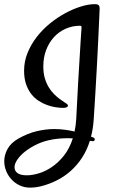

<svg xmlns="http://www.w3.org/2000/svg" viewBox="-69 -717 543 912"><path d="M404.3 -676.8Q404.3 -674.3 403.3 -652.1Q402.3 -629.9 400.6 -592.3Q398.9 -554.7 396.5 -504.4Q394 -454.1 390.9 -396Q387.7 -337.9 384 -274.7Q380.4 -211.4 376 -147.9Q374.5 -126 371.3 -106.2Q368.2 -86.4 363.3 -67.9L372.1 -64.9Q381.3 -61 381.3 -54.7Q381.3 -51.3 378.7 -48.8Q376 -46.4 371.1 -46.4Q369.6 -46.4 366.5 -46.9Q363.3 -47.4 357.9 -48.3Q343.8 -2.9 320.3 32.7Q296.9 68.4 266.6 95.2Q236.3 122.1 200.7 139.9Q165 157.7 126.5 167.5Q99.1 174.3 73.7 174.3Q47.4 174.3 24.9 163.8Q2.4 153.3 -13.9 135.7Q-30.3 118.2 -39.6 95.5Q-48.8 72.8 -48.8 48.3Q-48.8 19 -33 -9.8Q-17.1 -38.6 19 -59.1Q63.5 -84 106.2 -94Q148.9 -104 189 -104Q214.4 -104 238.5 -100.8Q262.7 -97.7 285.2 -92.3Q288.1 -105.5 290 -119.9Q292 -134.3 293 -149.9Q294.4 -176.8 296.9 -225.1Q298.8 -266.1 302.7 -334.2Q306.6 -402.3 313 -504.9Q313.5 -515.6 314.5 -528.8Q315.4 -542 316.2 -554Q316.9 -565.9 317.6 -575.2Q318.4 -584.5 318.4 -587.9Q318.4 -591.8 316.2 -593.3Q314 -594.7 311.5 -594.7Q274.4 -594.7 242.4 -580.3Q210.4 -565.9 187 -540.3Q163.6 -514.6 150.1 -479.2Q136.7 -443.8 136.7 -401.4Q136.7 -369.6 144 -345.2Q151.4 -320.8 162.8 -302Q174.3 -283.2 188 -269.8Q201.7 -256.3 214.4 -246.8Q227.1 -237.3 237.1 -231.2Q247.1 -225.1 251 -221.2Q253.9 -218.3 253.9 -215.3Q253.9 -210.9 248.3 -207.8Q242.7 -204.6 231.4 -204.6Q215.8 -204.6 196 -207.5Q176.3 -210.4 155.5 -217.8Q134.8 -225.1 115 -237.8Q95.2 -250.5 79.8 -270Q64.5 -289.6 54.9 -316.9Q45.4 -344.2 45.4 -381.3Q45.4 -425.3 62 -466.1Q78.6 -506.8 106 -542Q133.3 -577.1 168.5 -605.7Q203.6 -634.3 241.2 -654.5Q278.8 -674.8 315.2 -686Q351.6 -697.3 381.8 -697.3Q394.5 -697.3 399.4 -692.6Q404.3 -688 404.3 -676.8ZM58.6 115.7Q84 115.7 115.2 106.4Q146.5 97.2 177.2 76.4Q208 55.7 234.6 22.2Q261.2 -11.2 276.9 -59.6Q270.5 -60.1 264.2 -60.3Q257.8 -60.5 251 -60.5Q230.5 -60.5 208 -58.3Q185.5 -56.2 162.1 -50.8Q131.3 -43.9 102.1 -29.5Q72.8 -15.1 50 2.9Q27.3 21 13.7 40.8Q0 60.5 0 77.6Q0 94.7 14.2 105.2Q28.3 115.7 58.6 115.7Z"/></svg>

Font: Engagement
Style: Regular
Weight: 400
Designer: Astigmatic (AOETI)
Foundry: Astigmatic (AOETI)
Version: Version 1.000